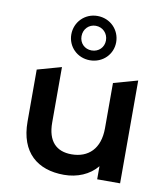

<svg xmlns="http://www.w3.org/2000/svg" viewBox="-90 -899 861 982"><g transform="rotate(10 340.5 -408.0)"><path d="M337 -593C404 -593 454 -644 454 -707C454 -771 404 -823 337 -823C271 -823 221 -771 221 -707C221 -644 271 -593 337 -593ZM337 -772C373 -772 401 -744 401 -707C401 -671 374 -644 337 -644C301 -644 274 -671 274 -707C274 -745 302 -772 337 -772ZM599 -534 474 -499V-264C474 -157 415 -103 328 -103C249 -103 203 -149 203 -246V-534L78 -499V-229C78 -68 171 7 308 7C377 7 440 -19 480 -68V0H599Z"/></g></svg>

Font: Talent
Style: Bold
Weight: 600
Designer: Mike Powis
Version: Version 1.001;hotconv 1.0.109;makeotfexe 2.5.65596